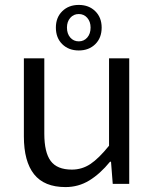

<svg xmlns="http://www.w3.org/2000/svg" viewBox="-20 -747 640 780"><path d="M77 -193V-510H160V-204Q160 -128 186 -93Q212 -58 272 -58Q313 -58 347 -80.5Q381 -103 423 -155V-510H505V0H438L431 -90H427Q387 -41 343 -14Q299 13 246 13Q160 13 118.5 -39Q77 -91 77 -193ZM207 -635Q207 -676 233 -701.5Q259 -727 300 -727Q341 -727 367 -701.5Q393 -676 393 -635Q393 -593 367 -567.5Q341 -542 300 -542Q259 -542 233 -567.5Q207 -593 207 -635ZM348 -635Q348 -659 334.5 -674.5Q321 -690 300 -690Q279 -690 265.5 -674.5Q252 -659 252 -635Q252 -610 265.5 -594.5Q279 -579 300 -579Q321 -579 334.5 -594.5Q348 -610 348 -635Z"/></svg>

Font: Office Code Pro
Style: Regular
Weight: 400
Designer: Nathan Rutzky & Paul D. Hunt
Foundry: Adobe Systems Incorporated
Version: Version 1.004